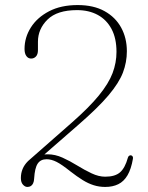

<svg xmlns="http://www.w3.org/2000/svg" viewBox="-20 -729 586 759"><path d="M105.5 -75 90 -91.5 263 -243.5Q332.5 -304.5 371 -351.8Q409.5 -399 425 -440Q440.5 -481 440.5 -524Q440.5 -577.5 421 -614.2Q401.5 -651 366.5 -670Q331.5 -689 284.5 -689Q206 -689 168 -651.8Q130 -614.5 130 -564V-531Q130 -514 122.2 -505.8Q114.5 -497.5 103 -497.5Q91.5 -497.5 84.2 -507.5Q77 -517.5 77 -535.5Q77 -581 102 -620.5Q127 -660 174 -684.5Q221 -709 287 -709Q350 -709 393.2 -685Q436.5 -661 459 -619.8Q481.5 -578.5 481.5 -526.5Q481.5 -483 466 -442.2Q450.5 -401.5 409 -352.2Q367.5 -303 288 -234ZM62.5 -25Q62.5 -64 90.2 -91.5Q118 -119 168.5 -119Q198 -119 227.2 -105.8Q256.5 -92.5 285.2 -74.8Q314 -57 342 -43.8Q370 -30.5 396 -30.5Q435 -30.5 454.8 -48Q474.5 -65.5 485.5 -105.5Q487 -111 490.5 -113.2Q494 -115.5 497.5 -115Q501.5 -114.5 504 -111Q506.5 -107.5 505.5 -101.5Q498.5 -60.5 484 -36Q469.5 -11.5 447.5 -0.8Q425.5 10 396 10Q372 10 350.5 3.2Q329 -3.5 306.8 -17.2Q284.5 -31 257.5 -52Q224.5 -78.5 203.8 -89Q183 -99.5 164 -99.5Q140.5 -99.5 129 -82.2Q117.5 -65 115 -23.5Q114.5 -12 111 -4.5Q107.5 3 101.8 6.5Q96 10 88 10Q79 10 70.8 1Q62.5 -8 62.5 -25Z"/></svg>

Font: Fraunces Thin
Style: Regular
Weight: 250
Version: Version 1.000;[b76b70a41]